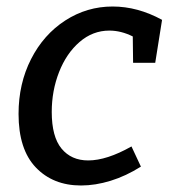

<svg xmlns="http://www.w3.org/2000/svg" viewBox="-20 -560 522 590"><path d="M139 -216Q139 -140 169 -103.5Q199 -67 251 -67Q308 -67 384 -110L413 -48Q367 -19 320 -4.5Q273 10 229 10Q143 10 90 -45.5Q37 -101 37 -210Q37 -303 75.5 -378.5Q114 -454 180.5 -497Q247 -540 326 -540Q403 -540 478 -499L457 -367H389L388 -448Q352 -466 316 -466Q265 -466 224.5 -431Q184 -396 161.5 -338.5Q139 -281 139 -216Z"/></svg>

Font: Bitter Pro Medium
Style: Italic
Weight: 500
Italic angle: -9°
Designer: Sol Matas, and Bitter project Authors
Foundry: Sol Matas
Version: Version 1.010